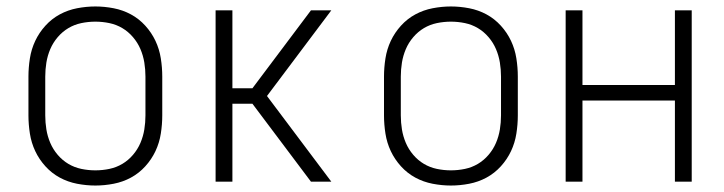

<svg xmlns="http://www.w3.org/2000/svg" viewBox="-20 -562 2240 594"><path d="M275 12Q247 12 218.5 6.5Q190 1 165 -12.5Q140 -26 120.5 -47.5Q101 -69 89 -94.5Q77 -120 72.5 -148.5Q68 -177 68 -205V-325Q68 -353 72.5 -381.5Q77 -410 89 -435.5Q101 -461 120.5 -482.5Q140 -504 165 -517.5Q190 -531 218.5 -536.5Q247 -542 275 -542Q303 -542 331.5 -536.5Q360 -531 385 -517.5Q410 -504 429.5 -482.5Q449 -461 461 -435.5Q473 -410 477.5 -381.5Q482 -353 482 -325V-205Q482 -177 477.5 -148.5Q473 -120 461 -94.5Q449 -69 429.5 -47.5Q410 -26 385 -12.5Q360 1 331.5 6.5Q303 12 275 12ZM275 -35Q297 -35 318.5 -39.5Q340 -44 358.5 -55Q377 -66 391.5 -83Q406 -100 414.5 -120Q423 -140 426.5 -161.5Q430 -183 430 -205V-325Q430 -347 426.5 -368.5Q423 -390 414.5 -410Q406 -430 391.5 -447Q377 -464 358.5 -475Q340 -486 318.5 -490.5Q297 -495 275 -495Q253 -495 231.5 -490.5Q210 -486 191.5 -475Q173 -464 158.5 -447Q144 -430 135.5 -410Q127 -390 123.5 -368.5Q120 -347 120 -325V-205Q120 -183 123.5 -161.5Q127 -140 135.5 -120Q144 -100 158.5 -83Q173 -66 191.5 -55Q210 -44 231.5 -39.5Q253 -35 275 -35Z M942 0 761 -241H699V0H647V-530H699V-289H761L942 -530H1005L806 -265L1005 0Z M1375 12Q1347 12 1318.5 6.5Q1290 1 1265 -12.5Q1240 -26 1220.5 -47.5Q1201 -69 1189 -94.5Q1177 -120 1172.5 -148.5Q1168 -177 1168 -205V-325Q1168 -353 1172.5 -381.5Q1177 -410 1189 -435.5Q1201 -461 1220.5 -482.5Q1240 -504 1265 -517.5Q1290 -531 1318.5 -536.5Q1347 -542 1375 -542Q1403 -542 1431.5 -536.5Q1460 -531 1485 -517.5Q1510 -504 1529.5 -482.5Q1549 -461 1561 -435.5Q1573 -410 1577.5 -381.5Q1582 -353 1582 -325V-205Q1582 -177 1577.5 -148.5Q1573 -120 1561 -94.5Q1549 -69 1529.5 -47.5Q1510 -26 1485 -12.5Q1460 1 1431.5 6.5Q1403 12 1375 12ZM1375 -35Q1397 -35 1418.5 -39.5Q1440 -44 1458.5 -55Q1477 -66 1491.5 -83Q1506 -100 1514.5 -120Q1523 -140 1526.5 -161.5Q1530 -183 1530 -205V-325Q1530 -347 1526.5 -368.5Q1523 -390 1514.5 -410Q1506 -430 1491.5 -447Q1477 -464 1458.5 -475Q1440 -486 1418.5 -490.5Q1397 -495 1375 -495Q1353 -495 1331.5 -490.5Q1310 -486 1291.5 -475Q1273 -464 1258.5 -447Q1244 -430 1235.5 -410Q1227 -390 1223.5 -368.5Q1220 -347 1220 -325V-205Q1220 -183 1223.5 -161.5Q1227 -140 1235.5 -120Q1244 -100 1258.5 -83Q1273 -66 1291.5 -55Q1310 -44 1331.5 -39.5Q1353 -35 1375 -35Z M1730 0V-530H1782V-299H2068V-530H2120V0H2068V-251H1782V0Z"/></svg>

Font: Lode Dark
Style: Regular
Weight: 400
Monospace: yes
Designer: Belleve Invis
Foundry: Belleve Invis
Version: Version 29.2.0; ttfautohint (v1.8.3)